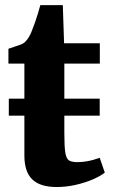

<svg xmlns="http://www.w3.org/2000/svg" viewBox="-20 -723 442 752"><path d="M201.5 9.5Q137.5 9.5 106.5 -20.2Q75.5 -50 75.5 -114V-270H14.5V-336.5H75.5V-474H13V-532Q25 -536.5 37.2 -540.2Q49.5 -544 59.8 -547.8Q70 -551.5 77 -557.5Q83.5 -564 88.5 -571Q93.5 -578 98 -586.8Q102.5 -595.5 106.5 -607Q112 -620 117.5 -636.2Q123 -652.5 128.5 -670Q134 -687.5 138 -703H226L231 -553.5H371V-474H232V-336.5H370.5V-270H232V-200Q232 -148 236 -124.2Q240 -100.5 251 -94.2Q262 -88 283.5 -88Q299 -88 315.2 -90.5Q331.5 -93 345.8 -97Q360 -101 370.5 -105L390.5 -47Q373 -33 343.2 -20.2Q313.5 -7.5 276.8 1Q240 9.5 201.5 9.5Z"/></svg>

Font: Merriweather 24pt ExtraBold
Style: Regular
Weight: 800
Version: Version 2.100